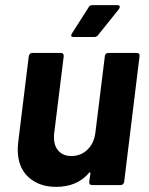

<svg xmlns="http://www.w3.org/2000/svg" viewBox="-20 -720 581 747"><path d="M401 -514H513Q518 -514 521 -510.5Q524 -507 523 -502L463 -12Q462 -7 458.5 -3.5Q455 0 450 0H338Q327 0 327 -12L332 -46Q332 -49 330 -49.5Q328 -50 326 -47Q280 7 198 7Q132 7 90.5 -31Q49 -69 49 -139Q49 -148 51 -168L92 -502Q93 -507 96.5 -510.5Q100 -514 105 -514H217Q228 -514 228 -502L191 -203Q190 -197 190 -186Q190 -152 208 -132.5Q226 -113 258 -113Q295 -113 320.5 -138Q346 -163 351 -203L388 -502Q388 -507 392 -510.5Q396 -514 401 -514ZM340 -700H437Q446 -700 446 -693Q446 -690 443 -685L362 -584Q356 -576 347 -576H266Q257 -576 257 -582Q257 -586 260 -590L325 -692Q329 -700 340 -700Z"/></svg>

Font: Barlow
Style: Bold Italic
Weight: 700
Italic angle: -7°
Designer: Jeremy Tribby
Foundry: Tribby Type
Version: Version 1.422